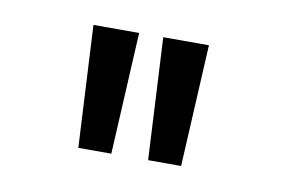

<svg xmlns="http://www.w3.org/2000/svg" viewBox="-37 -737 436 298"><g transform="rotate(10 181.0 -588.0)"><path d="M90 -684H162L152 -492H100ZM200 -684H272L262 -492H210Z"/></g></svg>

Font: Bellota
Style: Regular
Weight: 400
Designer: Kemie Guaida
Foundry: Kemie Guaida
Version: Version 4.001